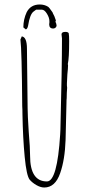

<svg xmlns="http://www.w3.org/2000/svg" viewBox="-20 -820 406 855"><path d="M112 -20Q98 -38 90 -121Q82 -204 80 -311Q80 -335 79 -347Q77 -598 71 -644L77 -658Q100 -655 100 -603L103 -338Q103 -310 108 -232Q114 -162 114 -126Q114 -12 189 -12Q235 -12 248 -222L249 -242Q256 -517 256 -649L255 -658Q254 -662 254 -667Q254 -678 271 -678Q283 -678 286 -672Q288 -662 288 -637Q288 -561 282 -535L283 -529Q283 -516 280 -489L278 -449V-439Q279 -435 279 -429Q277 -405 277 -383Q276 -376 276 -361Q274 -266 272 -196Q269 -109 248 -49Q226 15 177 15Q161 15 142.5 4.5Q124 -6 112 -20ZM84 -698Q84 -734 99 -766Q117 -800 157 -800Q178 -800 194 -790Q199 -787 214 -765Q214 -763 222 -748Q229 -728 229 -730L227 -723L230 -716L232 -707Q232 -701 227.5 -697Q223 -693 217 -693Q199 -693 199 -712L200 -720V-726Q200 -741 189 -759Q178 -777 166 -777H141L130 -769Q113 -757 105 -705Q102 -691 95 -689Z"/></svg>

Font: Amatic SC
Style: Regular
Weight: 400
Designer: Multiple Designers
Foundry: Vernon Adams
Version: Version 2.505